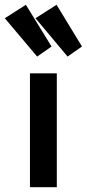

<svg xmlns="http://www.w3.org/2000/svg" viewBox="-56 -781 362 801"><path d="M-36 -705 99 -545 159 -587 52 -761ZM92 -705 226 -545 286 -587 180 -761ZM69 -475V0H181V-475Z"/></svg>

Font: Mint Spirit No2
Style: Bold
Weight: 700
Designer: HARENDAL Hirwen
Foundry: Arkandis Digital Foundry.
Version: Version 1.004;FFEdit